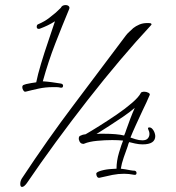

<svg xmlns="http://www.w3.org/2000/svg" viewBox="-20 -697 693 758"><path d="M371 5Q366 5 363 0Q360 -5 360 -12Q361 -18 380.5 -23.5Q400 -29 423 -30L440 -31Q440 -62 450 -95Q460 -128 466 -142Q457 -143 446 -143.5Q435 -144 423 -144Q394 -144 363 -141Q332 -138 313 -130Q312 -129 309 -129Q296 -129 292 -144Q291 -146 291 -150Q291 -161 300 -162Q302 -164 309 -165.5Q316 -167 318 -167Q339 -179 372.5 -200Q406 -221 440.5 -244.5Q475 -268 501.5 -291Q528 -314 536 -330Q536 -332 540.5 -333.5Q545 -335 549 -335Q558 -335 565.5 -331Q573 -327 571 -322Q565 -308 558 -292.5Q551 -277 543 -261Q529 -231 516 -202.5Q503 -174 495 -154Q500 -152 514.5 -147.5Q529 -143 542 -143Q557 -143 563.5 -150.5Q570 -158 570 -168Q570 -177 565 -187Q562 -194 570 -194Q578 -194 585 -183.5Q592 -173 593 -160Q593 -127 543 -127Q529 -127 513 -130.5Q497 -134 490 -136Q487 -131 484 -119Q477 -100 468.5 -75.5Q460 -51 457 -31Q465 -30 475 -28.5Q485 -27 494 -25Q499 -24 504 -23.5Q509 -23 512 -23Q519 -21 519 -14Q519 -5 509 -7Q499 -9 489 -10Q479 -11 470 -11Q447 -11 424 -6.5Q401 -2 372 5ZM470 -162Q475 -173 479 -186Q486 -206 494.5 -228.5Q503 -251 512 -271Q492 -254 465 -235.5Q438 -217 410.5 -199.5Q383 -182 361 -168Q368 -169 374.5 -169Q381 -169 388 -169Q442 -169 470 -162ZM79 -335Q75 -335 71.5 -341Q68 -347 68 -353Q68 -360 74 -362L83 -365Q93 -367 103 -369Q113 -371 123 -372Q129 -402 142 -445.5Q155 -489 170.5 -534Q186 -579 197 -613Q183 -604 168.5 -597Q154 -590 138 -584Q136 -583 133 -583Q125 -583 125 -591Q125 -599 130 -601Q156 -612 174.5 -626.5Q193 -641 200 -647L220 -666Q225 -677 239 -677Q247 -677 251.5 -672.5Q256 -668 253 -661Q225 -594 198 -524.5Q171 -455 149 -376Q166 -375 184.5 -372.5Q203 -370 221 -367Q229 -365 229 -359Q229 -349 219 -351Q211 -353 203.5 -353Q196 -353 188 -353Q160 -353 134 -347.5Q108 -342 81 -335ZM67 41Q60 41 60 29Q60 18 66 8Q169 -148 271 -283Q373 -418 477 -557Q483 -565 491 -572Q499 -579 506 -586Q516 -594 530 -600Q544 -606 561 -606H565Q569 -606 573 -605.5Q577 -605 578 -602Q579 -601 577 -598.5Q575 -596 574 -595Q518 -535 454.5 -460Q391 -385 326.5 -302.5Q262 -220 200.5 -136Q139 -52 86 26Q75 41 67 41Z"/></svg>

Font: Moon Dance
Style: Regular
Weight: 400
Designer: Robert E. Leuschke
Foundry: Robert E. Leuschke
Version: Version 1.010; ttfautohint (v1.8.3)